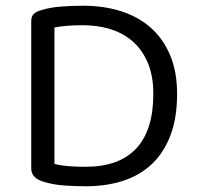

<svg xmlns="http://www.w3.org/2000/svg" viewBox="-20 -639 692 670"><path d="M269 -551Q237 -551 213.5 -549Q190 -547 170 -543V-67Q194 -61 221.5 -59Q249 -57 278 -57Q396 -57 455.5 -121Q515 -185 515 -311Q515 -375 495.5 -420.5Q476 -466 442.5 -495Q409 -524 364.5 -537.5Q320 -551 269 -551ZM279 11Q247 11 207 8.5Q167 6 131 -5Q89 -18 89 -51V-565Q89 -581 97 -589.5Q105 -598 122 -603Q153 -613 192 -616Q231 -619 270 -619Q343 -619 403.5 -599.5Q464 -580 507 -541.5Q550 -503 574 -445.5Q598 -388 598 -311Q598 -229 575.5 -168.5Q553 -108 511.5 -68Q470 -28 411 -8.5Q352 11 279 11Z"/></svg>

Font: Baloo 2 Latin
Style: Regular
Weight: 400
Designer: Sarang Kulkarni and Ek Type
Foundry: Ek Type
Version: Version 1.001